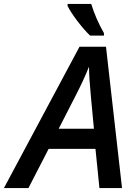

<svg xmlns="http://www.w3.org/2000/svg" viewBox="-79 -951 690 971"><path d="M403.8 -198.2H167L64.9 0H-59.1L323.2 -714.8H457L538.1 0H423.8ZM396 -299.8Q376.5 -502.9 373.8 -545.7Q371.1 -588.4 371.1 -613.8Q344.2 -545.9 301.8 -463.9L217.8 -299.8ZM446.8 -771H376.5Q344.7 -801.8 312 -845Q279.3 -888.2 262.7 -920.9V-931.2H382.3Q405.3 -856 446.8 -783.2Z"/></svg>

Font: Open Sans Semibold
Style: Italic
Weight: 600
Italic angle: -12°
Foundry: Ascender Corporation
Version: Version 1.10